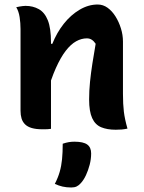

<svg xmlns="http://www.w3.org/2000/svg" viewBox="-20 -570 640 851"><path d="M545 0Q531 3 519 4Q507 5 493 5Q455 5 428.5 -6Q402 -17 388.5 -46.5Q375 -76 375 -129Q375 -168 379 -207.5Q383 -247 389.5 -288.5Q396 -330 404 -376Q396 -388 386.5 -394Q377 -400 365 -400Q341 -400 317.5 -387Q294 -374 271.5 -345Q249 -316 227.5 -268Q206 -220 186 -149V-376H212Q232 -426 263 -465Q294 -504 333 -527Q372 -550 413 -550Q437 -550 457 -535.5Q477 -521 492 -497Q507 -473 516 -444Q525 -415 525 -386Q525 -348 525 -309Q525 -270 525 -231.5Q525 -193 525 -154Q525 -108 529 -75Q533 -42 545 0ZM206 1Q199 2 192.5 2.5Q186 3 180 3Q174 3 167 3Q140 3 121 -2.5Q102 -8 91 -19Q80 -30 75.5 -45Q71 -60 71 -79Q71 -129 71 -175.5Q71 -222 71 -266.5Q71 -311 71 -354.5Q71 -398 71 -441Q71 -468 67 -494Q63 -520 52 -538Q60 -540 66.5 -541Q73 -542 80 -543Q87 -544 93 -544Q126 -544 152 -529.5Q178 -515 192 -480Q206 -445 206 -382Q206 -317 206 -249.5Q206 -182 206 -118.5Q206 -55 206 1ZM258 67Q273 62 285 60Q297 58 310 58Q349 58 366.5 70.5Q384 83 384 110Q384 135 377.5 160Q371 185 361 206.5Q351 228 338 242Q329 252 319.5 256.5Q310 261 296 261Q275 261 257.5 257Q240 253 223 245Q237 218 244.5 192Q252 166 255 136Q258 106 258 67Z"/></svg>

Font: Recursive Casual
Style: Bold
Weight: 700
Version: Version 1.085